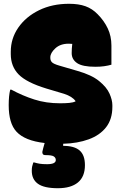

<svg xmlns="http://www.w3.org/2000/svg" viewBox="-20 -740 640 1015"><path d="M429 133Q429 194 392 224.5Q355 255 286 255Q213 255 180.5 231.5Q148 208 148 163Q148 148 150 140Q152 132 156 119H162Q175 123 189.5 125.5Q204 128 229 128Q275 128 275 106Q275 94 264.5 87Q254 80 222 80Q209 80 206 74Q203 68 204 62Q207 47 216 16Q111 4 67 -44Q26 -88 26 -184Q26 -234 34 -266H40Q99 -234 161.5 -214Q224 -194 297 -194Q326 -194 346.5 -196Q367 -198 379 -204V-206Q362 -230 319 -244L225 -272Q120 -304 78.5 -346.5Q37 -389 37 -454V-467Q37 -537 77 -594.5Q117 -652 186.5 -686Q256 -720 345 -720Q396 -720 432 -707Q468 -694 496 -665Q530 -631 549.5 -590Q569 -549 569 -499V-398Q552 -393 531 -390Q510 -387 484 -387Q416 -387 387.5 -406.5Q359 -426 359 -459Q359 -483 362 -508Q353 -509 343 -509Q299 -509 272.5 -484.5Q246 -460 246 -437V-434Q246 -420 254.5 -411Q263 -402 294 -393L390 -365Q464 -344 504 -311.5Q544 -279 559 -245Q574 -211 574 -184V-175Q574 -110 541 -67.5Q508 -25 449 -3.5Q390 18 314 20V31Q373 31 401 55.5Q429 80 429 133Z"/></svg>

Font: Recursive Sn Csl St XBk
Style: Regular
Weight: 1000
Version: Version 1.079;hotconv 1.0.112;makeotfexe 2.5.65598; ttfautoh